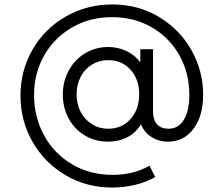

<svg xmlns="http://www.w3.org/2000/svg" viewBox="-20 -777 968 862"><path d="M72 -348Q72 -461 126.5 -555Q181 -649 275.5 -703Q370 -757 483 -757Q601 -757 694.5 -700.5Q788 -644 840 -551Q892 -458 892 -352Q892 -256 848.5 -198.5Q805 -141 735 -141Q693 -141 660 -162Q627 -183 613 -219Q589 -180 551 -160.5Q513 -141 465 -141Q408 -141 361.5 -168.5Q315 -196 288.5 -244.5Q262 -293 262 -353Q262 -412 289 -461Q316 -510 362.5 -538Q409 -566 465 -566Q509 -566 547.5 -548Q586 -530 610 -497V-556H667V-276Q667 -239 685 -219Q703 -199 737 -199Q780 -199 805 -238.5Q830 -278 830 -351Q830 -449 785.5 -528.5Q741 -608 662 -654Q583 -700 483 -700Q383 -700 303 -653.5Q223 -607 178 -527.5Q133 -448 133 -351Q133 -252 177.5 -170Q222 -88 302.5 -40Q383 8 486 8Q580 8 651 -33L677 18Q636 41 586 53Q536 65 483 65Q369 65 275 10Q181 -45 126.5 -139.5Q72 -234 72 -348ZM466 -199Q527 -199 566 -242.5Q605 -286 605 -354Q605 -421 566 -464Q527 -507 466 -507Q426 -507 393.5 -487.5Q361 -468 342.5 -433Q324 -398 324 -353Q324 -309 342.5 -274Q361 -239 393.5 -219Q426 -199 466 -199Z"/></svg>

Font: Eudoxus Sans Light
Style: Regular
Weight: 300
Designer: Stijn de Vries
Foundry: tokotype
Version: Version 2.005